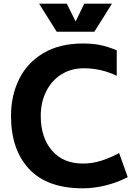

<svg xmlns="http://www.w3.org/2000/svg" viewBox="-20 -1009 751 1046"><path d="M40 0ZM40 -377Q40 -489 84.5 -578.5Q129 -668 217 -720Q305 -772 432 -772Q485 -772 526.5 -763.5Q568 -755 616 -735V-596Q531 -637 437 -637Q367 -637 314 -603.5Q261 -570 231.5 -511Q202 -452 202 -378Q202 -260 263 -189Q324 -118 432 -118Q481 -118 528.5 -132.5Q576 -147 629 -175L676 -44Q618 -14 554 1.5Q490 17 432 17Q237 17 138.5 -88.5Q40 -194 40 -377ZM590 -989 494 -836H289L193 -989H344L392 -892L439 -989Z"/></svg>

Font: Biryani ExtraBold
Style: Regular
Weight: 800
Designer: Dan Reynolds and Mathieu Reguer
Foundry: Dan Reynolds and Mathieu Reguer
Version: Version 1.004; ttfautohint (v1.1) -l 5 -r 5 -G 72 -x 0 -D la